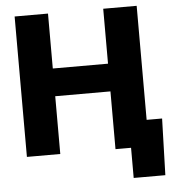

<svg xmlns="http://www.w3.org/2000/svg" viewBox="-59 -782 889 991"><g transform="rotate(-5 386.0 -286.0)"><path d="M53.7 0V-727.5H226.6V-442.9H512.7V-727.5H686V0H512.7V-299.3H226.6V0ZM593.3 156.2V0H548.8V-136.7H766.1L757.3 156.2Z"/></g></svg>

Font: Inter 20pt ExtraBold
Style: Regular
Weight: 800
Version: Version 4.001;git-66647c0bb